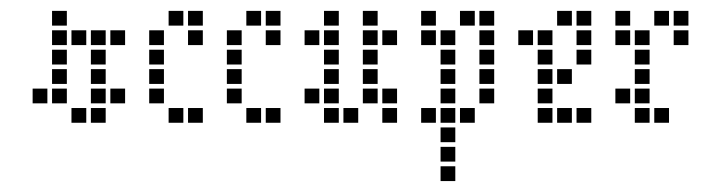

<svg xmlns="http://www.w3.org/2000/svg" viewBox="-20 -230 1290 353"><path d="M75.7 -67.1V-40H102.9V-67.1ZM75.7 -102.9V-75.7H102.9V-102.9ZM75.7 -138.6V-111.4H102.9V-138.6ZM111.4 -31.4V-4.3H138.6V-31.4ZM147.1 -31.4V-4.3H174.3V-31.4ZM147.1 -174.3V-147.1H174.3V-174.3ZM75.7 -174.3V-147.1H102.9V-174.3ZM147.1 -138.6V-111.4H174.3V-138.6ZM147.1 -102.9V-75.7H174.3V-102.9ZM147.1 -67.1V-40H174.3V-67.1ZM182.9 -174.3V-147.1H210V-174.3ZM111.4 -174.3V-147.1H138.6V-174.3ZM40 -67.1V-40H67.1V-67.1ZM75.7 -210V-182.9H102.9V-210ZM182.9 -67.1V-40H210V-67.1Z M290 -31.4V-4.3H317.1V-31.4ZM254.3 -67.1V-40H281.4V-67.1ZM254.3 -102.9V-75.7H281.4V-102.9ZM254.3 -138.6V-111.4H281.4V-138.6ZM254.3 -174.3V-147.1H281.4V-174.3ZM290 -210V-182.9H317.1V-210ZM325.7 -210V-182.9H352.9V-210ZM325.7 -174.3V-147.1H352.9V-174.3ZM325.7 -31.4V-4.3H352.9V-31.4Z M432.9 -31.4V-4.3H460V-31.4ZM397.1 -67.1V-40H424.3V-67.1ZM397.1 -102.9V-75.7H424.3V-102.9ZM397.1 -138.6V-111.4H424.3V-138.6ZM397.1 -174.3V-147.1H424.3V-174.3ZM432.9 -210V-182.9H460V-210ZM468.6 -210V-182.9H495.7V-210ZM468.6 -174.3V-147.1H495.7V-174.3ZM468.6 -31.4V-4.3H495.7V-31.4Z M575.7 -174.3V-147.1H602.9V-174.3ZM575.7 -138.6V-111.4H602.9V-138.6ZM575.7 -102.9V-75.7H602.9V-102.9ZM575.7 -67.1V-40H602.9V-67.1ZM575.7 -31.4V-4.3H602.9V-31.4ZM540 -67.1V-40H567.1V-67.1ZM647.1 -67.1V-40H674.3V-67.1ZM682.9 -31.4V-4.3H710V-31.4ZM647.1 -102.9V-75.7H674.3V-102.9ZM647.1 -138.6V-111.4H674.3V-138.6ZM647.1 -174.3V-147.1H674.3V-174.3ZM682.9 -174.3V-147.1H710V-174.3ZM647.1 -210V-182.9H674.3V-210ZM575.7 -210V-182.9H602.9V-210ZM540 -174.3V-147.1H567.1V-174.3ZM611.4 -31.4V-4.3H638.6V-31.4ZM682.9 -67.1V-40H710V-67.1Z M790 -138.6V-111.4H817.1V-138.6ZM790 -102.9V-75.7H817.1V-102.9ZM790 -67.1V-40H817.1V-67.1ZM790 -31.4V-4.3H817.1V-31.4ZM754.3 -31.4V-4.3H781.4V-31.4ZM825.7 -31.4V-4.3H852.9V-31.4ZM790 4.3V31.4H817.1V4.3ZM790 40V67.1H817.1V40ZM790 75.7V102.9H817.1V75.7ZM790 -174.3V-147.1H817.1V-174.3ZM754.3 -210V-182.9H781.4V-210ZM754.3 -174.3V-147.1H781.4V-174.3ZM825.7 -210V-182.9H852.9V-210ZM861.4 -210V-182.9H888.6V-210ZM861.4 -174.3V-147.1H888.6V-174.3ZM861.4 -138.6V-111.4H888.6V-138.6ZM861.4 -102.9V-75.7H888.6V-102.9ZM861.4 -67.1V-40H888.6V-67.1Z M968.6 -67.1V-40H995.7V-67.1ZM968.6 -102.9V-75.7H995.7V-102.9ZM968.6 -138.6V-111.4H995.7V-138.6ZM968.6 -174.3V-147.1H995.7V-174.3ZM1004.3 -210V-182.9H1031.4V-210ZM1004.3 -31.4V-4.3H1031.4V-31.4ZM1040 -174.3V-147.1H1067.1V-174.3ZM1040 -138.6V-111.4H1067.1V-138.6ZM1004.3 -102.9V-75.7H1031.4V-102.9ZM1040 -31.4V-4.3H1067.1V-31.4ZM968.6 -31.4V-4.3H995.7V-31.4ZM932.9 -174.3V-147.1H960V-174.3ZM1040 -210V-182.9H1067.1V-210Z M1147.1 -31.4V-4.3H1174.3V-31.4ZM1147.1 -67.1V-40H1174.3V-67.1ZM1147.1 -102.9V-75.7H1174.3V-102.9ZM1147.1 -138.6V-111.4H1174.3V-138.6ZM1147.1 -174.3V-147.1H1174.3V-174.3ZM1111.4 -210V-182.9H1138.6V-210ZM1182.9 -31.4V-4.3H1210V-31.4ZM1111.4 -67.1V-40H1138.6V-67.1ZM1218.6 -210V-182.9H1245.7V-210ZM1218.6 -174.3V-147.1H1245.7V-174.3ZM1182.9 -210V-182.9H1210V-210ZM1111.4 -174.3V-147.1H1138.6V-174.3Z"/></svg>

Font: Gossip Low Square
Style: Regular
Weight: 400
Width: 3
Designer: Deborah Khodanovich
Version: Version 1.001;Glyphs 3.3.1 (3343)